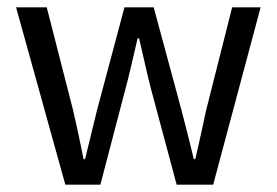

<svg xmlns="http://www.w3.org/2000/svg" viewBox="-20 -506 758 526"><path d="M159 0 24 -486H108L180 -205Q192 -154 209 -70H213L246 -205L321 -486H401L477 -205Q493 -144 511 -70H515Q521 -94 545 -205L616 -486H694L564 0H464L394 -261Q387 -287 376.5 -334Q366 -381 361 -401H357Q334 -300 323 -260L255 0Z"/></svg>

Font: Toshiba Sans
Style: Regular
Weight: 400
Designer: Paul D. Hunt
Foundry: Toshiba Corporation
Version: Version 2.020;PS 2.0;hotconv 1.0.86;makeotf.lib2.5.63406